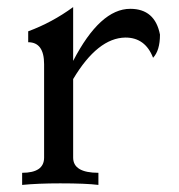

<svg xmlns="http://www.w3.org/2000/svg" viewBox="-20 -522 504 542"><path d="M257.8 0Q222.7 -4.4 149.9 -4.4Q87.4 -4.4 42.5 0V-34.2Q104.5 -34.2 104.5 -77.1V-340.8Q104.5 -402.8 59.6 -402.8V-433.6Q127 -458.5 186.5 -502V-350.1Q262.7 -497.1 347.7 -497.1Q417.5 -497.1 431.6 -424.3Q431.6 -379.4 412.1 -358.9Q390.1 -416 334 -416Q255.9 -415 186.5 -298.8V-77.1Q186.5 -34.2 257.8 -34.2Z"/></svg>

Font: Almanac
Style: Regular
Weight: 400
Designer: Eden's Almanac
Version: Version 3.501;March 28, 2021;FontCreator 13.0.0.2683 64-bit